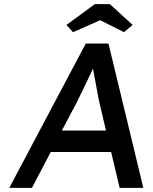

<svg xmlns="http://www.w3.org/2000/svg" viewBox="-20 -911 740 931"><path d="M25 0 396 -700H506L675 0H560L519 -174H226L135 0ZM280 -278H494L460 -422Q458 -429 453.5 -456Q449 -483 442.5 -516Q436 -549 431 -577Q431 -578 431 -579Q429 -574 427 -570Q415 -544 401 -515Q387 -486 374.5 -460.5Q362 -435 354 -418ZM334 -755 302 -790 440 -891H513L623 -790L581 -755L466 -813Z"/></svg>

Font: Lexend
Style: Italic
Weight: 400
Italic angle: -8.13011°
Designer: Bonnie Shaver-Troup, Thomas Jockin
Foundry: Lexend
Version: Version 1.007